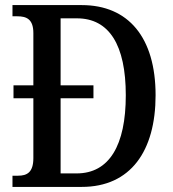

<svg xmlns="http://www.w3.org/2000/svg" viewBox="-20 -734 679 754"><path d="M29 0H301C493 0 591 -141 591 -360C591 -587 484 -714 301 -714H29V-670H48C84 -670 111 -659 111 -604V-399H33V-348H111V-113C111 -57 86 -44 51 -44H29ZM281 -53H218V-348H347V-399H218V-662H282C409 -662 474 -557 474 -360C474 -163 409 -53 281 -53Z"/></svg>

Font: Noto Serif Devanagari Condensed Medium
Style: Regular
Weight: 500
Width: 3
Designer: Universal Thirst, Indian Type Foundry and the Monotype Design Team
Foundry: Monotype Imaging Inc.
Version: Version 2.004